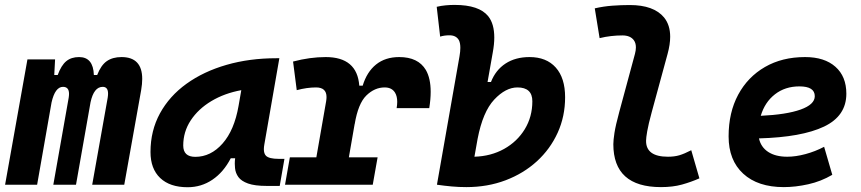

<svg xmlns="http://www.w3.org/2000/svg" viewBox="-20 -763 3556 793"><path d="M207.5 -517.6 204.1 -453.1H218.3Q232.9 -493.2 253.7 -510.3Q274.4 -527.3 306.6 -527.3Q365.2 -527.3 367.7 -453.1H381.3Q397 -493.7 421.1 -510.5Q445.3 -527.3 481.9 -527.3Q567.4 -527.3 567.4 -437Q567.4 -416.5 563 -390.6L493.2 0H360.8L424.8 -359.4Q426.3 -369.1 426.3 -376.5Q426.3 -404.3 404.3 -404.3Q367.7 -404.3 354 -340.8L293.9 0H200.2L263.7 -359.4Q265.1 -368.2 265.1 -375.5Q265.1 -404.3 240.2 -404.3Q207.5 -404.3 192.9 -339.8L133.3 0H1L93.3 -517.6Z M754.9 10.3Q681.6 10.3 641.6 -27.8Q601.6 -65.9 601.6 -135.3Q601.6 -223.1 640.6 -294.7Q679.7 -366.2 750.2 -417Q820.8 -467.8 915.5 -495.1Q1010.3 -522.5 1121.6 -522.5H1133.8L1071.8 -166.5Q1069.8 -155.8 1069.8 -147Q1069.8 -128.4 1078.6 -119.6Q1091.3 -106.9 1131.3 -106.9H1154.8L1135.3 4.9H1082Q1032.2 4.9 1004.4 -5.1Q976.6 -15.1 964.6 -31.7Q952.6 -48.3 950.7 -68.8Q949.7 -77.6 949.7 -86.9Q949.7 -98.1 951.2 -109.4H933.1Q903.3 -51.8 857.4 -20.8Q811.5 10.3 754.9 10.3ZM786.6 -115.2Q850.6 -115.2 899.2 -170.2Q947.8 -225.1 965.3 -325.7L976.6 -390.6Q907.2 -377.9 853 -345.5Q798.8 -313 767.8 -265.9Q736.8 -218.8 736.8 -162.1Q736.8 -115.2 786.6 -115.2Z M1157.2 0 1177.2 -113.3H1286.6L1327.1 -345.2Q1328.6 -354.5 1328.6 -362.3Q1328.6 -401.9 1285.2 -401.9Q1248 -401.9 1205.6 -390.6L1190.4 -508.8Q1260.3 -527.3 1325.2 -527.3Q1455.1 -527.3 1463.9 -409.2H1478Q1495.1 -465.8 1533.2 -496.6Q1571.3 -527.3 1628.9 -527.3Q1707 -527.3 1738.8 -474.1Q1758.8 -439.5 1758.8 -383.8Q1758.8 -353 1752.9 -316.4H1618.2Q1620.6 -330.6 1620.6 -342.3Q1620.6 -365.2 1611.8 -379.9Q1598.6 -401.9 1568.8 -401.9Q1527.3 -401.9 1493.2 -368.7Q1459 -335.4 1444.8 -249.5V-251L1420.9 -113.3H1539.6L1519.5 0Z M1906.2 9.8Q1875.5 9.8 1845.7 7.1Q1815.9 4.4 1785.2 0V-0.5H1784.7L1877.9 -530.8Q1881.3 -550.3 1881.3 -565.4Q1881.3 -585 1875.5 -596.7Q1864.3 -617.2 1836.4 -617.2Q1815.4 -617.2 1797.9 -611.8L1783.7 -734.9Q1802.2 -739.3 1820.8 -741Q1839.4 -742.7 1857.9 -742.7Q1959 -742.7 1996.6 -695.8Q2021.5 -664.6 2021.5 -607.9Q2021.5 -580.1 2015.1 -545.4L1993.7 -424.3H2007.8Q2026.9 -473.6 2067.9 -500.5Q2108.9 -527.3 2167 -527.3Q2236.8 -527.3 2275.4 -484.1Q2314 -440.9 2314 -361.3Q2314 -282.2 2283.2 -214.6Q2252.4 -147 2197.3 -96.7Q2142.1 -46.4 2067.9 -18.3Q1993.7 9.8 1906.2 9.8ZM1953.1 -192.4 1939.5 -115.7Q2007.8 -117.7 2062 -147.9Q2116.2 -178.2 2147.5 -229.5Q2178.7 -280.8 2178.7 -344.7Q2178.7 -401.9 2117.2 -401.9Q2068.4 -401.9 2021.2 -351.6Q1974.1 -301.3 1952.6 -189.5Z M2710 9.8Q2513.2 9.8 2513.2 -167.5Q2513.2 -183.1 2517.8 -213.9Q2522.5 -244.6 2537.6 -300.3L2602.5 -540.5Q2606.4 -555.2 2606.4 -567.4Q2606.4 -585.4 2597.7 -597.2Q2583 -616.7 2550.8 -616.7Q2527.3 -616.7 2503.7 -614Q2480 -611.3 2456.5 -605.5L2436.5 -728.5Q2472.7 -736.8 2508.8 -739.5Q2544.9 -742.2 2581.1 -742.2Q2680.2 -742.2 2722.7 -690.9Q2748 -659.7 2748 -611.3Q2748 -579.6 2737.3 -540.5L2671.9 -300.3Q2657.7 -248 2653.1 -220.7Q2648.4 -193.4 2648.4 -182.1Q2647.5 -115.7 2738.8 -115.7Q2765.6 -115.7 2786.1 -121.8Q2806.6 -127.9 2835 -142.6L2868.7 -26.4Q2834.5 -11.2 2796.6 -0.7Q2758.8 9.8 2710 9.8Z M3231.4 -115.7Q3266.6 -115.7 3306.6 -126.5Q3346.7 -137.2 3383.8 -156.7L3417.5 -41Q3371.1 -13.7 3318.4 -2Q3265.6 9.8 3217.3 9.8Q3109.9 9.8 3049.6 -45.7Q2989.3 -101.1 2989.3 -199.7Q2989.3 -298.3 3028.8 -371.8Q3068.4 -445.3 3139.4 -486.3Q3210.4 -527.3 3305.2 -527.3Q3385.3 -527.3 3430.4 -487.3Q3475.6 -447.3 3475.6 -376Q3475.6 -284.2 3383.5 -240.2Q3291.5 -196.3 3114.7 -191.4Q3122.6 -155.3 3152.8 -135.5Q3183.1 -115.7 3231.4 -115.7ZM3122.1 -284.7Q3228 -289.6 3286.6 -310.5Q3345.2 -331.5 3345.2 -365.7Q3345.2 -406.2 3281.7 -406.2Q3222.7 -406.2 3180.7 -373.5Q3138.7 -340.8 3122.1 -284.7Z"/></svg>

Font: CaskaydiaCove NFP
Style: Bold Italic
Weight: 700
Italic angle: -10°
Designer: Aaron Bell
Foundry: Saja Typeworks
Version: Version 2111.001; VTT 6.35;Nerd Fonts 3.1.1